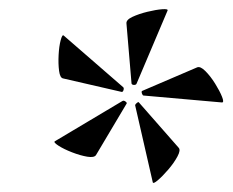

<svg xmlns="http://www.w3.org/2000/svg" viewBox="-20 -710 504 416"><path d="M188 -374Q184 -368 169 -370.5Q154 -373 136 -380Q118 -387 106.5 -394.5Q95 -402 99 -404L245 -491Q248 -493 252 -490Q256 -487 254 -485ZM311 -315 273 -481Q272 -483 276 -486.5Q280 -490 281 -488L367 -390Q372 -385 364.5 -371Q357 -357 344.5 -342.5Q332 -328 322 -319.5Q312 -311 311 -315ZM243 -511 117 -540Q110 -541 108 -556.5Q106 -572 107 -591Q108 -610 111.5 -623Q115 -636 118 -633L247 -521Q249 -519 247.5 -514.5Q246 -510 243 -511ZM461 -488 291 -503Q289 -503 287.5 -507.5Q286 -512 288 -513L407 -564Q414 -567 425 -556Q436 -545 446 -529Q456 -513 461 -500.5Q466 -488 461 -488ZM265 -529 254 -659Q253 -667 267 -673.5Q281 -680 299.5 -684.5Q318 -689 331.5 -690Q345 -691 343 -687L276 -529Q275 -526 270.5 -526Q266 -526 265 -529Z"/></svg>

Font: Cormorant Medium
Style: Italic
Weight: 500
Italic angle: -10°
Designer: Christian Thalmann (Catharsis Fonts)
Foundry: Catharsis Fonts
Version: Version 4.000